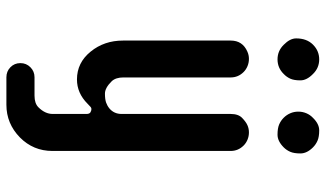

<svg xmlns="http://www.w3.org/2000/svg" viewBox="-230 -562 1022 603"><g transform="rotate(90 281.5 -260.0)"><path d="M436.5 -513.7Q453.6 -496.6 453.6 -473.1V86.9Q453.6 147 411.1 189Q367.7 231.4 308.6 231.4H222.2Q203.6 231.4 190.7 218.8Q177.7 206.1 177.7 187.5Q177.7 168.9 190.7 156Q203.6 143.1 222.2 143.1H279.8Q304.2 143.1 316.4 130.9Q337.4 109.9 337.4 85.9V-20Q337.4 -29.3 332.3 -32.5Q327.1 -35.6 322.3 -35.6Q317.4 -35.6 313.5 -31.2L305.2 -23.4Q272 9.8 229 9.8Q176.3 9.8 141.6 -33.2Q106.9 -75.7 106.9 -134.8V-473.1Q106.9 -510.3 141.6 -525.4Q152.3 -530.3 164.3 -530.3Q176.3 -530.3 187 -525.9Q197.8 -521.5 205.6 -513.7Q222.7 -496.6 222.7 -473.1V-136.2Q222.7 -112.3 234.4 -99.6Q255.4 -78.1 273.4 -78.1Q291.5 -78.1 301.8 -81.8Q312 -85.4 320.3 -92.3Q337.4 -106.9 337.4 -130.4V-473.1Q337.4 -497.1 349.9 -509Q362.3 -521 372.8 -525.6Q383.3 -530.3 395.3 -530.3Q407.2 -530.3 418 -525.9Q428.7 -521.5 436.5 -513.7ZM166 -751Q192.9 -751 211.9 -731.4Q231.9 -711.9 231.9 -691.9Q231.9 -671.9 226.6 -660.2Q221.2 -648.4 211.9 -639.6Q192.9 -620.1 166 -620.1Q139.2 -620.1 120.1 -639.6Q100.1 -659.2 100.1 -678.7Q100.1 -711.9 119.6 -731.4Q139.2 -751 166 -751ZM349.6 -731.4Q368.7 -751 388.9 -751Q409.2 -751 421.1 -745.8Q433.1 -740.7 442.4 -731.4Q461.4 -712.4 461.4 -692.1Q461.4 -671.9 456.3 -660.2Q451.2 -648.4 442.4 -639.6Q422.9 -620.1 402.6 -620.1Q382.3 -620.1 370.4 -625.2Q358.4 -630.4 349.4 -639.4Q340.3 -648.4 335.2 -660.2Q330.1 -671.9 330.1 -685.3Q330.1 -698.7 335.2 -710.7Q340.3 -722.7 349.6 -731.4Z"/></g></svg>

Font: Supermercado
Style: Regular
Weight: 400
Designer: James Grieshaber
Foundry: James Grieshaber
Version: Version 1.002